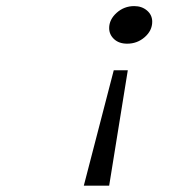

<svg xmlns="http://www.w3.org/2000/svg" viewBox="-20 -459 626 614"><path d="M248 134.8 343.8 -234.4H388.7L329.1 134.8ZM386.7 -319.3Q360.4 -319.3 344.7 -334Q329.1 -348.6 329.1 -369.1Q329.1 -396.5 353 -418Q377 -439.5 409.2 -439.5Q433.6 -439.5 450.2 -425.3Q466.8 -411.1 466.8 -389.6Q466.8 -361.3 442.9 -340.3Q418.9 -319.3 386.7 -319.3Z"/></svg>

Font: Thabit-Oblique
Style: Oblique
Weight: 500
Designer: Regenerated by Nadim Shaikli
Foundry: MAK Alagha
Version: 0.01